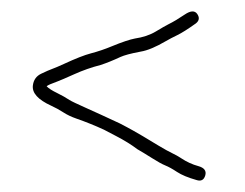

<svg xmlns="http://www.w3.org/2000/svg" viewBox="-20 -404 428 336"><path d="M325.2 -379.5C320.9 -385.8 313.5 -385.5 303.2 -378.5C292.9 -371.5 283.4 -365.8 274.7 -361.5C270 -359.2 262.7 -354.9 252.5 -348.8C242.4 -342.7 229.8 -338.6 216.1 -336.6C207.2 -334.9 193.6 -330.4 175.4 -322.9C163.9 -318.1 151.9 -314 139 -310.6C127.9 -307.7 112.1 -301.5 91.6 -292C82.9 -288 76.2 -285.2 71.6 -283.5C66.9 -281.8 60.4 -279 52.1 -275C43.7 -271 38.9 -264.3 37.6 -255C35.6 -241.6 46.3 -229.6 69.6 -219C76.9 -215.7 83.9 -211.8 90.6 -207.5C97.2 -203.2 104.9 -199.5 113.6 -196.5C122.2 -193.5 130.2 -190.5 137.6 -187.5C144.9 -184.5 153.6 -181 162 -177C169.5 -173 176.5 -169.3 183 -166C197.1 -158.7 209.5 -151.1 220.2 -143C227.2 -139 235.7 -133.8 245.7 -127.5C255.7 -121.2 263.5 -116.8 269.2 -114.5C274.9 -112.2 281.8 -108.4 289.8 -103.1C297.9 -97.8 309.2 -93.1 323.7 -89C331.7 -86.3 336.9 -89 339.2 -97C341.5 -105 337.5 -110.4 327.1 -113.3C316.7 -116.1 306.7 -120.7 297.2 -127C292.2 -130.3 286.9 -133.3 281.2 -136C275.5 -138.7 267.7 -143 257.7 -149C247.7 -155 238.2 -160.7 229.3 -166.1C220.3 -171.4 207.8 -178.7 189.7 -188C141.5 -210.7 108.5 -224.4 101.6 -229C95.6 -233 88.3 -237.1 79.8 -241.3C71.3 -245.4 65.2 -249.3 61.6 -253C63.3 -254.8 69.7 -257.6 80.6 -261.5C85.2 -263.2 95 -267.4 109.9 -274.1C124.8 -280.8 140.1 -286.2 155.8 -290.2C166.3 -293.6 177.9 -298.3 191 -304.4C197.3 -307.2 208.5 -310.4 226.3 -313.7C238 -315.6 252.6 -321.7 270.2 -332C275.9 -335.3 282.5 -338.8 290.2 -342.5C297.9 -346.2 308.7 -353 322.7 -363C328.7 -367.7 329.5 -373.2 325.2 -379.5Z"/></svg>

Font: Proton
Style: SeBdCnd
Weight: 500
Version: Version 1.017